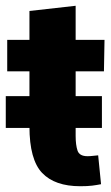

<svg xmlns="http://www.w3.org/2000/svg" viewBox="-21 -638 386 665"><path d="M319 -100 329 0Q314 3 298 5Q282 7 257 7Q169 7 125 -39Q81 -85 81 -200V-391H4V-500H81V-600L241 -618V-500H341L339 -391H241V-167Q241 -136 247.5 -116.5Q254 -97 282 -97Q291 -97 299 -98Q307 -99 319 -100ZM-1 -195V-305H332V-195Z"/></svg>

Font: Epunda Sans ExtraBold
Style: Regular
Weight: 800
Designer: Simon Atzbach
Foundry: typofactur
Version: Version 2.204; ttfautohint (v1.8.4.7-5d5b)